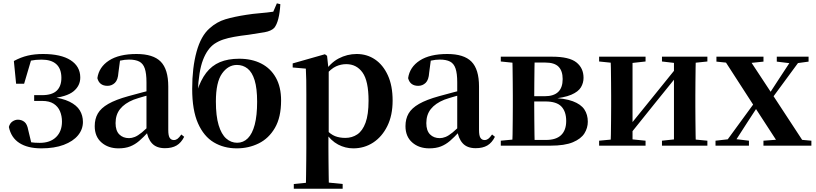

<svg xmlns="http://www.w3.org/2000/svg" viewBox="-20 -877 4916 1156"><path d="M229.1 16.2Q146.7 16.2 96.8 -16Q46.8 -48.1 33.4 -112.4Q39.1 -134.9 55 -145.6Q70.9 -156.4 87.8 -156.4Q109.8 -156.4 126.8 -143.2Q143.7 -130.1 150.1 -93.6L171.7 -3.9L115 -34.8Q143.1 -24.4 165.1 -20.6Q187 -16.9 219.4 -16.9Q282.2 -16.9 317.6 -51.5Q353.1 -86.1 353.1 -145.1Q353.1 -178.6 341.3 -207Q329.5 -235.3 303.2 -252.4Q277 -269.4 233.9 -269.4H185.7V-304.1H233.1Q293.9 -304.1 322.2 -331.7Q350.4 -359.2 349.6 -411.2Q348.6 -464.1 318.6 -491Q288.6 -518 230.1 -518Q193.9 -518 166 -512Q138.1 -505.9 109.5 -491L169.3 -522L125.2 -372.8H77L63.5 -509.7Q105.4 -532.4 147.3 -542.2Q189.3 -551.9 238.9 -551.9Q346.5 -551.9 404.5 -514.9Q462.6 -477.8 463.3 -411.7Q464 -361.1 422.6 -327.2Q381.2 -293.2 280 -283.6L281.3 -294.5Q355.3 -286.1 398.6 -264.7Q441.9 -243.3 460.6 -212.2Q479.3 -181.1 479.3 -142.8Q479.3 -98 449.6 -62Q419.9 -26.1 363.8 -4.9Q307.7 16.2 229.1 16.2Z M693.6 16.2Q631.2 16.2 590.8 -19.4Q550.3 -54.9 550.3 -117.6Q550.3 -161.2 569 -193.6Q587.7 -226.1 632.1 -251.5Q676.6 -277 752.4 -297.9Q791.8 -309.4 841.4 -322Q891 -334.6 931 -344.4V-318.9Q891 -308.9 851 -297.6Q810.9 -286.4 784.1 -276.7Q730.3 -254.9 703.1 -220.6Q675.8 -186.4 675.8 -135.9Q675.8 -90.4 698.1 -67.9Q720.3 -45.3 757 -45.3Q773.3 -45.3 791.7 -52.6Q810.1 -59.9 834.4 -79.7Q858.8 -99.4 892.3 -135.5L907.8 -82.4H872.7Q843.6 -50.6 818.2 -28.7Q792.7 -6.8 763.4 4.7Q734 16.2 693.6 16.2ZM973.1 15.2Q921.6 15.2 894.9 -14.2Q868.2 -43.6 861.9 -94V-96.5V-381.4Q861.9 -434.7 851.8 -464.5Q841.7 -494.3 818.6 -506.3Q795.5 -518.3 757 -518.3Q731.4 -518.3 704.3 -512.2Q677.2 -506.1 640.8 -491.2L703.1 -516.3L692.9 -439.2Q690.3 -395.9 671.6 -378Q652.8 -360.2 627.3 -360.2Q578.1 -360.2 566.2 -406.5Q575.9 -473.5 636.4 -512.7Q696.9 -551.9 802.1 -551.9Q902.4 -551.9 947.7 -505.9Q993.1 -459.8 993.1 -356.2V-94.8Q993.1 -60.3 1001.8 -47Q1010.6 -33.8 1026.7 -33.8Q1038.3 -33.8 1048.3 -40.9Q1058.3 -48.1 1071.7 -67.2L1088.9 -53.4Q1071 -17.5 1043.2 -1.1Q1015.4 15.2 973.1 15.2Z M1405.7 16.2Q1327.9 16.2 1267.3 -19.9Q1206.8 -56 1172 -134.8Q1137.1 -213.7 1137.1 -342.3Q1137.1 -469.2 1163.4 -565.2Q1189.7 -661.1 1241.7 -706.3Q1284.6 -745.2 1337.4 -761Q1390.3 -776.7 1462.5 -787.7Q1501.1 -794 1545.3 -797.6Q1589.5 -801.3 1625.3 -806.6L1647 -856.9L1667.9 -851.7Q1665 -800.9 1655.8 -764.4Q1646.5 -727.9 1631.1 -709Q1612.7 -690.2 1572.9 -683Q1533 -675.9 1477.9 -667.9Q1426.4 -661.9 1389.3 -655.1Q1352.2 -648.4 1324.3 -639.1Q1296.4 -629.8 1271.8 -613.6Q1228.3 -583.9 1202.4 -516.7Q1176.4 -449.4 1170.7 -322.6L1165.2 -324.6Q1188.1 -395.2 1221.7 -438.8Q1255.3 -482.3 1304.1 -502.9Q1353 -523.4 1420 -523.4Q1496.3 -523.4 1552.9 -494.4Q1609.5 -465.5 1640.9 -409.4Q1672.4 -353.3 1672.4 -272Q1672.4 -170.9 1635.4 -107.2Q1598.4 -43.5 1537.8 -13.7Q1477.3 16.2 1405.7 16.2ZM1407.9 -17.5Q1445.2 -17.5 1472.2 -44.5Q1499.2 -71.6 1513.7 -126.5Q1528.1 -181.4 1528.1 -264.3Q1528.1 -345.1 1513.1 -393.8Q1498.1 -442.4 1470.5 -464.2Q1443 -486 1406.4 -486Q1353.4 -486 1316.6 -433.9Q1279.8 -381.8 1279.8 -266Q1279.8 -178.6 1296.3 -123.8Q1312.8 -68.9 1341.8 -43.2Q1370.8 -17.5 1407.9 -17.5Z M1748.9 259.3V230.8L1858 220.1H1937.4L2043.1 230.8V259.3ZM1821.4 259.3Q1822.4 217.3 1822.9 174.2Q1823.4 131 1823.9 89.9Q1824.4 48.8 1824.4 13.8V-308.7Q1824.4 -358.5 1823.9 -393Q1823.4 -427.5 1821.4 -463.8L1742.2 -470.7V-495.2L1936.2 -550.4L1949.2 -540.9L1957.8 -460.8L1959.1 -455V-75.6L1957.4 -63V13Q1957.4 47.8 1957.9 89.3Q1958.4 130.8 1958.9 174Q1959.4 217.3 1960.4 259.3ZM2107.1 16.2Q2059 16.2 2015.7 -6.7Q1972.4 -29.6 1936.3 -82.3H1924.1L1942.6 -97.8Q1970.5 -67.8 1997.5 -57.3Q2024.6 -46.7 2059.1 -46.7Q2099.7 -46.7 2131.3 -67.9Q2162.8 -89.1 2180.9 -138.2Q2199 -187.4 2199 -270.1Q2199 -389.4 2162.9 -440.1Q2126.8 -490.8 2064.6 -490.8Q2033.3 -490.8 2003.4 -477.5Q1973.5 -464.2 1936 -421.1L1921.1 -437.5H1929.5Q1967.3 -497.6 2018.7 -524.8Q2070.1 -551.9 2127.6 -551.9Q2189.4 -551.9 2237.9 -519.1Q2286.5 -486.2 2315.2 -423.5Q2343.9 -360.9 2343.9 -271.4Q2343.9 -182.3 2312 -117.9Q2280.1 -53.5 2226.7 -18.6Q2173.3 16.2 2107.1 16.2Z M2564.6 16.2Q2502.2 16.2 2461.8 -19.4Q2421.3 -54.9 2421.3 -117.6Q2421.3 -161.2 2440 -193.6Q2458.7 -226.1 2503.1 -251.5Q2547.6 -277 2623.4 -297.9Q2662.8 -309.4 2712.4 -322Q2762 -334.6 2802 -344.4V-318.9Q2762 -308.9 2722 -297.6Q2681.9 -286.4 2655.1 -276.7Q2601.3 -254.9 2574.1 -220.6Q2546.8 -186.4 2546.8 -135.9Q2546.8 -90.4 2569.1 -67.9Q2591.3 -45.3 2628 -45.3Q2644.3 -45.3 2662.7 -52.6Q2681.1 -59.9 2705.4 -79.7Q2729.8 -99.4 2763.3 -135.5L2778.8 -82.4H2743.7Q2714.6 -50.6 2689.2 -28.7Q2663.7 -6.8 2634.4 4.7Q2605 16.2 2564.6 16.2ZM2844.1 15.2Q2792.6 15.2 2765.9 -14.2Q2739.2 -43.6 2732.9 -94V-96.5V-381.4Q2732.9 -434.7 2722.8 -464.5Q2712.7 -494.3 2689.6 -506.3Q2666.5 -518.3 2628 -518.3Q2602.4 -518.3 2575.3 -512.2Q2548.2 -506.1 2511.8 -491.2L2574.1 -516.3L2563.9 -439.2Q2561.3 -395.9 2542.6 -378Q2523.8 -360.2 2498.3 -360.2Q2449.1 -360.2 2437.2 -406.5Q2446.9 -473.5 2507.4 -512.7Q2567.9 -551.9 2673.1 -551.9Q2773.4 -551.9 2818.7 -505.9Q2864.1 -459.8 2864.1 -356.2V-94.8Q2864.1 -60.3 2872.8 -47Q2881.6 -33.8 2897.7 -33.8Q2909.3 -33.8 2919.3 -40.9Q2929.3 -48.1 2942.7 -67.2L2959.9 -53.4Q2942 -17.5 2914.2 -1.1Q2886.4 15.2 2844.1 15.2Z M2995.2 0V-29.9L3105 -40.2L3131.9 -34.4H3267.4Q3328.3 -34.4 3358.6 -63.8Q3389 -93.3 3389 -148.7Q3389 -205.2 3360 -235.7Q3331 -266.1 3264.1 -266.1H3131.9V-297.7H3259.9Q3367.7 -297.7 3367.7 -401Q3367.7 -449.9 3343.1 -475.1Q3318.5 -500.4 3262.9 -500.4H3131.9L3105 -495.5L2995.2 -506.8V-535.7H3304.1Q3407 -535.7 3450.2 -501.5Q3493.4 -467.3 3493.4 -408.4Q3493.4 -377.9 3477.7 -351.4Q3462 -324.9 3419.3 -306.5Q3376.6 -288.2 3294.8 -281L3296.3 -288Q3379.9 -285.7 3428.7 -267.5Q3477.6 -249.2 3498.3 -218.1Q3519.1 -186.9 3519.1 -144.2Q3519.1 -106.6 3498.7 -73.9Q3478.2 -41.2 3429.3 -20.6Q3380.3 0 3294.3 0ZM3063.9 0Q3065.6 -25.5 3066.1 -67.4Q3066.6 -109.4 3067.1 -154.7Q3067.6 -200 3067.6 -234.8V-301.2Q3067.6 -335.7 3067.1 -381Q3066.6 -426.4 3066.1 -468.7Q3065.6 -511 3063.9 -535.7H3199.5Q3198.5 -511 3198 -468.2Q3197.5 -425.4 3197 -376.5Q3196.5 -327.7 3196.5 -284.5V-234.8Q3196.5 -200 3197 -154.7Q3197.5 -109.4 3198 -67.4Q3198.5 -25.5 3199.5 0Z M3587.2 0V-29.9L3696 -40.2H3764.4L3866.8 -29.9V0ZM3965.6 0V-29.9L4062.5 -40.2H4130.3L4239 -29.9V0ZM3655.9 0Q3657.6 -25.5 3658.1 -67.4Q3658.6 -109.4 3659.1 -154.7Q3659.6 -200 3659.6 -234.8V-301.2Q3659.6 -335.7 3659.1 -381Q3658.6 -426.4 3658.1 -468.7Q3657.6 -511 3655.9 -535.7H3788.4V0ZM3759.7 -51.6 3711.4 -77.8H3736.4L3895.6 -274.4L4066 -485.4L4113.7 -460.9H4089.5L3925.2 -257.7ZM4037.8 0V-535.7H4169.6Q4168.6 -511 4168.1 -468.7Q4167.6 -426.4 4167.1 -381Q4166.6 -335.7 4166.6 -301.2V-234.8Q4166.6 -200 4167.1 -154.7Q4167.6 -109.4 4168.1 -67.4Q4168.6 -25.5 4169.6 0ZM3587.2 -506.8V-535.7H3866.8V-506.8L3764.7 -495.5H3697ZM3965.6 -506.8V-535.7H4239V-506.8L4130.5 -495.5H4062.8Z M4288 0V-29.9L4376.5 -39.9H4405.6L4489.3 -29.9V0ZM4333.7 0 4561.4 -311.7 4583.2 -291.7H4578.5L4483.3 -146L4389.4 0ZM4576.6 0V-29.9L4714.4 -40.2H4751.6L4865.2 -29.9V0ZM4595.1 -239.8 4573.2 -261.5H4578.8L4668.3 -399.1L4758 -535.7H4812.7ZM4675.1 0 4524.7 -231.4 4328.1 -535.7H4480.8L4626 -315.2L4832.5 0ZM4293.5 -506V-535.7H4576.8V-506L4468.7 -494.8H4402.2ZM4656.9 -506V-535.7H4848.3V-506L4771.2 -495.5H4743Z"/></svg>

Font: Noto Serif HK ExtraLight
Style: Regular
Weight: 200
Designer: Ryoko NISHIZUKA 西塚涼子 (kana & ideographs); Frank Grießhammer (Latin, Greek & Cyrillic); Wenlong ZHANG 张文龙 (bopomofo); San
Foundry: Adobe
Version: Version 2.002-H1;hotconv 1.1.0;makeotfexe 2.6.0